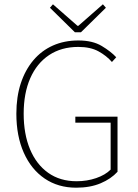

<svg xmlns="http://www.w3.org/2000/svg" viewBox="-20 -860 640 892"><path d="M334 12Q250 12 187.5 -30.5Q125 -73 90.5 -150.5Q56 -228 56 -332Q56 -410 76.5 -472.5Q97 -535 135 -580Q173 -625 226 -648.5Q279 -672 344 -672Q410 -672 452.5 -646.5Q495 -621 520 -594L500 -572Q475 -601 437.5 -621.5Q400 -642 344 -642Q265 -642 208 -604Q151 -566 120.5 -496.5Q90 -427 90 -332Q90 -237 119.5 -166.5Q149 -96 204 -57Q259 -18 336 -18Q384 -18 426.5 -32.5Q469 -47 494 -72V-290H330V-318H526V-62Q496 -29 447.5 -8.5Q399 12 334 12ZM328 -710 212 -824 226 -840 340 -740H344L458 -840L472 -824L356 -710Z"/></svg>

Font: Assistant ExtraLight ExtraLight
Style: Regular
Weight: 250
Version: Version 3.000